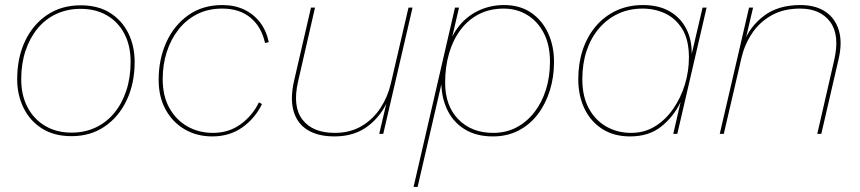

<svg xmlns="http://www.w3.org/2000/svg" viewBox="-20 -530 3405 760"><path d="M263 9Q194 9 146 -21.5Q98 -52 73 -103.5Q48 -155 48 -216Q48 -302 79.5 -368Q111 -434 167.5 -471.5Q224 -509 299 -509Q369 -509 416.5 -478.5Q464 -448 488.5 -397.5Q513 -347 513 -285Q513 -200 481.5 -133.5Q450 -67 394 -29Q338 9 263 9ZM263 -5Q315 -5 358 -25Q401 -45 432 -82.5Q463 -120 480 -171.5Q497 -223 497 -285Q497 -349 472.5 -396Q448 -443 403.5 -469Q359 -495 299 -495Q247 -495 203.5 -475Q160 -455 129 -417.5Q98 -380 81 -329Q64 -278 64 -216Q64 -153 89 -105.5Q114 -58 159 -31.5Q204 -5 263 -5Z M820 10Q760 10 712 -17.5Q664 -45 636 -95.5Q608 -146 608 -214Q608 -296 638.5 -363Q669 -430 725.5 -470Q782 -510 860 -510Q908 -510 945.5 -492.5Q983 -475 1008.5 -442.5Q1034 -410 1044 -363L1029 -360Q1015 -424 971.5 -460Q928 -496 860 -496Q804 -496 760.5 -474Q717 -452 686.5 -413Q656 -374 640 -324Q624 -274 624 -217Q624 -150 650.5 -102.5Q677 -55 722 -29.5Q767 -4 823 -4Q886 -4 933 -38.5Q980 -73 1005 -125L1017 -118Q990 -62 939.5 -26Q889 10 820 10Z M1304 10Q1239 10 1197.5 -15.5Q1156 -41 1142 -90.5Q1128 -140 1144 -210L1211 -500H1227L1160 -208Q1137 -108 1177.5 -56Q1218 -4 1305 -4Q1366 -4 1411.5 -31Q1457 -58 1486 -102.5Q1515 -147 1527 -199L1597 -500H1613L1497 0H1481L1514 -140L1518 -139Q1492 -74 1438 -32Q1384 10 1304 10Z M1617 210 1781 -500H1797L1760 -341L1756 -350Q1773 -401 1805 -436.5Q1837 -472 1881 -491Q1925 -510 1975 -510Q2038 -510 2082 -480Q2126 -450 2149.5 -399Q2173 -348 2173 -285Q2173 -225 2156.5 -172Q2140 -119 2109 -78Q2078 -37 2033 -13.5Q1988 10 1931 10Q1864 10 1817.5 -19.5Q1771 -49 1748 -100.5Q1725 -152 1727 -218L1739 -248L1633 210ZM1932 -4Q1983 -4 2024 -25.5Q2065 -47 2095 -85.5Q2125 -124 2141 -175Q2157 -226 2157 -286Q2157 -351 2133 -398Q2109 -445 2067.5 -470.5Q2026 -496 1974 -496Q1919 -496 1876 -474Q1833 -452 1803 -412Q1773 -372 1757.5 -318.5Q1742 -265 1742 -203Q1742 -111 1794.5 -57.5Q1847 -4 1932 -4Z M2474 10Q2410 10 2364 -19.5Q2318 -49 2293.5 -100Q2269 -151 2269 -217Q2269 -279 2286.5 -332Q2304 -385 2337.5 -425Q2371 -465 2418.5 -487.5Q2466 -510 2525 -510Q2587 -510 2630 -485.5Q2673 -461 2696 -417Q2719 -373 2718 -316L2761 -500H2777L2661 0H2645L2674 -126Q2647 -69 2598 -29.5Q2549 10 2474 10ZM2478 -4Q2531 -4 2573 -30Q2615 -56 2645 -99.5Q2675 -143 2691 -195.5Q2707 -248 2707 -302Q2707 -372 2681 -414.5Q2655 -457 2613.5 -476.5Q2572 -496 2524 -496Q2470 -496 2426.5 -475.5Q2383 -455 2351 -417.5Q2319 -380 2302 -329Q2285 -278 2285 -216Q2285 -149 2310.5 -101.5Q2336 -54 2380 -29Q2424 -4 2478 -4Z M2829 0 2945 -500H2961L2928 -360L2924 -361Q2947 -424 3003.5 -467Q3060 -510 3148 -510Q3208 -510 3247 -484Q3286 -458 3300.5 -409.5Q3315 -361 3299 -294L3231 0H3215L3282 -292Q3305 -391 3266 -443.5Q3227 -496 3147 -496Q3081 -496 3033.5 -469Q2986 -442 2956.5 -397.5Q2927 -353 2915 -301L2845 0Z"/></svg>

Font: Work Sans Thin
Style: Italic
Weight: 250
Italic angle: -13°
Designer: Wei Huang
Foundry: Wei Huang
Version: Version 2.012